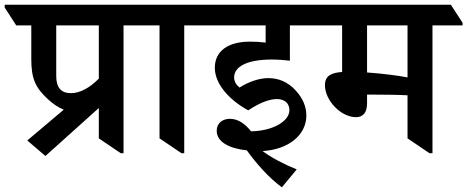

<svg xmlns="http://www.w3.org/2000/svg" viewBox="-72 -644 1986 816"><path d="M121 19 348 -185V-56L441 7H453V-536H582V-547L532 -624H-52V-612L-3 -536H61V-393C61 -310 78 -272 132 -222C154 -202 176 -187 199 -178L44 -47ZM167 -320V-536H348V-310C310 -271 268 -248 229 -248C188 -248 167 -272 167 -320Z M699 7H711V-536H839V-547L790 -624H477V-612L526 -536H606V-56Z M1126 152 1189 76C1135 54 1079 25 1044 -2C1151 -8 1230 -68 1230 -153C1230 -191 1215 -226 1186 -258C1151 -297 1111 -312 1068 -312C1033 -312 989 -299 946 -272C932 -283 923 -298 923 -315C923 -358 972 -391 1084 -391C1109 -391 1134 -389 1160 -386V-536H1317V-547L1267 -624H735V-612L784 -536H1057V-463C1032 -466 1012 -467 990 -467C896 -467 841 -426 841 -356C841 -283 909 -215 983 -175C1037 -211 1077 -223 1105 -223C1135 -223 1158 -207 1158 -176C1158 -127 1084 -87 995 -86C970 -117 941 -139 905 -139C874 -139 849 -121 849 -88C849 -42 900 -13 977 -5C1017 51 1073 114 1126 152Z M1441 -146C1473 -146 1488 -168 1488 -205V-242C1493 -242 1498 -242 1502 -242C1559 -242 1624 -241 1660 -239V-56L1753 7H1766V-536H1894V-547L1844 -624H1210V-612L1259 -536H1382V-338C1339 -335 1309 -324 1309 -282C1309 -217 1377 -146 1441 -146ZM1488 -336V-536H1660V-315C1625 -322 1558 -331 1488 -336Z"/></svg>

Font: Noto Serif Devanagari SemiBold
Style: Regular
Weight: 600
Designer: Universal Thirst, Indian Type Foundry and the Monotype Design Team
Foundry: Monotype Imaging Inc.
Version: Version 2.004